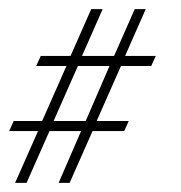

<svg xmlns="http://www.w3.org/2000/svg" viewBox="-45 -499 394 419"><path d="M13 -100H-12L38 -213H-25L-15 -235H47L100 -355H34L44 -377H109L154 -479H179L134 -377H204L249 -479H273L228 -377H295L285 -355H219L166 -235H236L226 -213H157L107 -100H83L132 -213H63ZM72 -235H142L194 -355H125Z"/></svg>

Font: Dynalight
Style: Regular
Weight: 400
Designer: Astigmatic (AOETI)
Foundry: Astigmatic (AOETI)
Version: Version 1.000